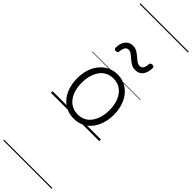

<svg xmlns="http://www.w3.org/2000/svg" viewBox="-533 -1083 1655 1655"><g transform="rotate(45 294.5 -255.0)"><path d="M295 19Q227 19 176.5 -15.5Q126 -50 98.5 -110.5Q71 -171 71 -250Q71 -310 87.5 -359Q104 -408 134.5 -444Q165 -480 205.5 -499.5Q246 -519 295 -519Q361 -519 411 -485Q461 -451 489.5 -390Q518 -329 518 -250Q518 -202 507.5 -161Q497 -120 478 -87Q459 -54 432 -30Q405 -6 370.5 6.5Q336 19 295 19ZM295 -31Q334 -31 365 -46.5Q396 -62 417.5 -91.5Q439 -121 451 -161.5Q463 -202 463 -250Q463 -315 442.5 -364.5Q422 -414 384.5 -441.5Q347 -469 295 -469Q256 -469 224.5 -453.5Q193 -438 171.5 -409Q150 -380 138 -339.5Q126 -299 126 -250Q126 -185 146.5 -135.5Q167 -86 205 -58.5Q243 -31 295 -31ZM141 -650Q119 -650 119 -671Q120 -728 146 -758Q172 -788 212 -788Q242 -788 264 -775Q286 -762 304 -746Q322 -730 339.5 -717Q357 -704 377 -704Q398 -704 409.5 -721Q421 -738 422 -771Q425 -790 446 -790Q460 -790 465 -785Q470 -780 470 -768Q468 -715 444 -683.5Q420 -652 375 -652Q346 -652 324 -665Q302 -678 283.5 -694.5Q265 -711 247.5 -724Q230 -737 210 -737Q191 -737 179 -720Q167 -703 165 -669Q164 -659 159 -654.5Q154 -650 141 -650ZM0 571H589V581H0ZM0 -20H589V0H0ZM0 -505H589V-500H0ZM0 -1091H589V-1081H0Z"/></g></svg>

Font: Playwrite PT Guides
Style: Regular
Weight: 400
Designer: Veronika Burian, José Scaglione
Foundry: TypeTogether
Version: Version 1.003